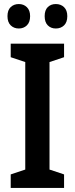

<svg xmlns="http://www.w3.org/2000/svg" viewBox="-20 -930 370 950"><path d="M297 0H33V-67L105 -91V-623L33 -647V-714H297V-647L225 -623V-91L297 -67ZM17 -850Q17 -880 33 -895Q49 -910 73 -910Q97 -910 113 -894.5Q129 -879 129 -850Q129 -820 113 -804.5Q97 -789 73 -789Q49 -789 33 -804.5Q17 -820 17 -850ZM201 -850Q201 -880 216.5 -895Q232 -910 256 -910Q281 -910 297 -894.5Q313 -879 313 -850Q313 -820 297 -804.5Q281 -789 256 -789Q232 -789 216.5 -804.5Q201 -820 201 -850Z"/></svg>

Font: Noto Sans Khmer UI Condensed SemiBold
Style: Regular
Weight: 600
Width: 3
Designer: Danh Hong and the Monotype Design Team
Foundry: Monotype Imaging Inc.
Version: Version 2.002; ttfautohint (v1.8.4.7-5d5b)